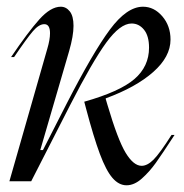

<svg xmlns="http://www.w3.org/2000/svg" viewBox="-20 -540 548 572"><path d="M199 -463Q199 -433 186 -388L100 -93H108L179 -232Q257 -384 307.5 -452Q358 -520 406 -520Q439 -520 463.5 -491.5Q488 -463 488 -422Q488 -371 436.5 -325.5Q385 -280 295 -247V-245L300 -228Q331 -123 354.5 -84.5Q378 -46 402 -46Q419 -46 437.5 -64.5Q456 -83 491 -138H500Q463 -81 444 -54.5Q425 -28 402.5 -8Q380 12 357 12Q334 12 315 -10Q296 -32 277.5 -81.5Q259 -131 236 -218L231 -237Q337 -267 380.5 -304.5Q424 -342 424 -398Q424 -433 409 -451.5Q394 -470 372 -470Q338 -470 296.5 -413Q255 -356 189 -227L73 0H8L121 -395Q129 -422 129 -441Q129 -468 112 -468Q96 -468 78 -447Q60 -426 22 -370H13Q63 -444 97 -482Q131 -520 161 -520Q177 -520 188 -506Q199 -492 199 -463Z"/></svg>

Font: Nyght Serif Light Italic
Style: Regular
Weight: 300
Italic angle: -16°
Designer: Maksym Kobuzan
Version: Version 0.410